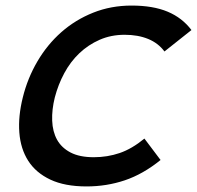

<svg xmlns="http://www.w3.org/2000/svg" viewBox="-20 -660 708 690"><path d="M557 -85Q494 -34 428.5 -12Q363 10 291 10Q213 10 161 -14.5Q109 -39 81.5 -82Q54 -125 49.5 -183.5Q45 -242 62 -310Q79 -379 114.5 -439.5Q150 -500 200.5 -544.5Q251 -589 315 -614.5Q379 -640 453 -640Q530 -640 582.5 -618Q635 -596 668 -552L571 -475Q549 -505 512.5 -520Q476 -535 428 -535Q379 -535 338 -517Q297 -499 265 -468.5Q233 -438 211 -397Q189 -356 177 -310Q166 -266 167.5 -226.5Q169 -187 185 -158Q201 -129 233.5 -112Q266 -95 317 -95Q366 -95 410 -110Q454 -125 499 -162Z"/></svg>

Font: TypoPRO Sinkin Sans
Style: 500 Medium Italic
Weight: 500
Italic angle: -112°
Designer: Keith Bates
Foundry: K-Type
Version: Sinkin Sans (version 1.0)  by Keith Bates   •   © 2014   www